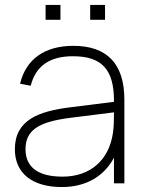

<svg xmlns="http://www.w3.org/2000/svg" viewBox="-20 -740 582 775"><path d="M344 -660H404V-720H344ZM164 -660H224V-720H164ZM276 -555C160.5 -555 84.5 -501 61 -402L104 -394C124 -473.5 180.5 -513 274 -513C390.5 -513 440 -460 440 -334V-329L264.5 -307C136 -291 40 -256 40 -137.5C40 -41 110 15 229.5 15C325.5 15 399.5 -27 440 -103.5V0H482V-338C482 -482 412.5 -555 276 -555ZM440 -286.5C440 -262.5 440 -230.5 436 -204C420 -93 344 -27 232.5 -27C134 -27 83 -65 83 -137.5C83 -213 133 -248 264.5 -264.5Z"/></svg>

Font: Vela Sans ExtLt
Style: Regular
Weight: 200
Designer: Principal design: Mikhail Sharanda - project Manrope.
Design modification: Ravid Balaliev
Foundry: Mikhail Sharanda
Version: Version 1.001